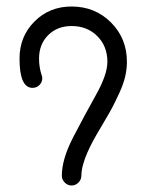

<svg xmlns="http://www.w3.org/2000/svg" viewBox="-20 -570 450 590"><path d="M80 -300Q40 -300 40 -390Q40 -458 86 -504Q132 -550 200 -550Q272 -550 321 -501Q370 -452 370 -380Q370 -357 364.5 -334Q359 -311 347 -285Q335 -259 326.5 -242.5Q318 -226 300 -196Q282 -166 276 -155Q230 -75 230 -30Q230 -18 221 -9Q212 0 200 0Q188 0 179 -9Q170 -18 170 -30Q170 -81 205 -148.5Q240 -216 275 -278.5Q310 -341 310 -380Q310 -428 279 -459Q248 -490 200 -490Q156 -490 128 -462Q100 -434 100 -390Q100 -363 108 -339Q110 -333 110 -330Q110 -318 101.5 -309Q93 -300 80 -300Z"/></svg>

Font: Pecita
Style: Book
Weight: 400
Width: 7
Version: Version 4.3